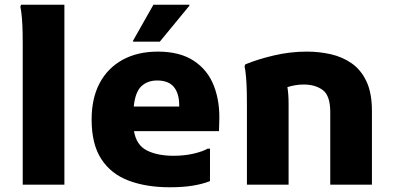

<svg xmlns="http://www.w3.org/2000/svg" viewBox="-20 -780 1663 811"><path d="M76 0V-594Q76 -614 75.5 -644Q75 -674 72.5 -704Q70 -734 66 -752L69 -760H252V0Z M697 11Q598 11 523.5 -17Q449 -45 408 -108Q367 -171 367 -275Q367 -365 401 -429Q435 -493 498 -527.5Q561 -562 647 -562Q740 -562 799 -523Q858 -484 884 -416Q910 -348 906 -262L905 -226H546Q556 -167 600.5 -144.5Q645 -122 713 -122Q759 -122 797.5 -131Q836 -140 857 -152H867V-15Q837 -3 795.5 4Q754 11 697 11ZM644 -440Q603 -440 577 -415.5Q551 -391 545 -330H737V-335Q737 -385 714.5 -412.5Q692 -440 644 -440ZM542 -604V-608L628 -760H780V-756L655 -604Z M1023 0V-338Q1023 -358 1022.5 -389.5Q1022 -421 1019.5 -451.5Q1017 -482 1013 -500L1016 -508Q1066 -529 1135.5 -545.5Q1205 -562 1276 -562Q1328 -562 1377 -551Q1426 -540 1465.5 -512.5Q1505 -485 1528 -436Q1551 -387 1551 -312V0H1375V-306Q1375 -376 1343.5 -399.5Q1312 -423 1263 -423Q1244 -423 1227 -420Q1210 -417 1194 -412Q1199 -383 1199 -340V0Z"/></svg>

Font: Kufam
Style: Bold
Weight: 700
Designer: Wael Morcos, Artur Schmal
Foundry: Original Type
Version: Version 1.300; ttfautohint (v1.8.3)